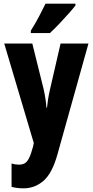

<svg xmlns="http://www.w3.org/2000/svg" viewBox="-20 -786 505 1046"><path d="M3 -549H156L218 -299Q230 -244 233 -199H236Q238 -220 241.5 -243Q245 -266 252 -297L310 -549H462L293 55Q264 159 216.5 199.5Q169 240 109 240Q91 240 74.5 238Q58 236 43 232V105Q63 111 83 111Q102 111 115 103.5Q128 96 138.5 75Q149 54 160 13L164 -7ZM391 -756Q378 -739 354 -712Q330 -685 303 -656.5Q276 -628 252 -606H148V-619Q173 -659 192.5 -696Q212 -733 228 -766H391Z"/></svg>

Font: Noto Sans Gujarati ExtraCondensed ExtraBold
Style: Regular
Weight: 800
Width: 2
Designer: Jelle Bosma - Monotype Design Team, Universal Thirst
Foundry: Monotype Imaging Inc.
Version: Version 2.106; ttfautohint (v1.8.4.7-5d5b)